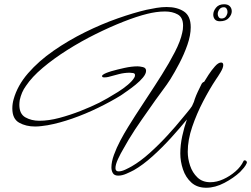

<svg xmlns="http://www.w3.org/2000/svg" viewBox="-20 -684 1181 903"><path d="M950 199Q907 199 880 174.5Q853 150 840.5 112.5Q828 75 828 38Q828 -2 837 -43.5Q846 -85 859 -122Q829 -85 786.5 -38Q744 9 698 50.5Q652 92 610 116Q595 124 574.5 133Q554 142 536 142Q518 142 511 130.5Q504 119 504 103Q504 77 516 44Q528 11 546 -23Q564 -57 583 -87.5Q602 -118 616 -140Q639 -176 672.5 -226.5Q706 -277 741 -332.5Q776 -388 802.5 -439.5Q829 -491 837 -530Q841 -545 841 -563Q841 -602 816 -616Q791 -630 756 -630Q735 -630 714 -627Q693 -624 673 -619Q624 -607 560.5 -582Q497 -557 428.5 -523Q360 -489 296 -448.5Q232 -408 181 -365Q130 -322 102 -280Q91 -265 84 -248.5Q77 -232 73 -214Q72 -208 71.5 -202Q71 -196 71 -191Q71 -148 99.5 -132Q128 -116 165 -116Q209 -116 259.5 -129.5Q310 -143 359.5 -162.5Q409 -182 447 -201Q463 -209 486.5 -222.5Q510 -236 535.5 -252Q561 -268 581.5 -285.5Q602 -303 611 -318Q613 -321 614 -324Q615 -327 615 -331Q615 -339 605.5 -340.5Q596 -342 590 -342Q565 -342 539.5 -335.5Q514 -329 489 -322Q485 -321 480 -320.5Q475 -320 470 -320Q460 -320 460 -326Q460 -331 469.5 -336Q479 -341 489.5 -344.5Q500 -348 503 -349Q531 -357 565 -364.5Q599 -372 627 -372Q637 -372 652 -368.5Q667 -365 667 -351Q667 -337 652.5 -319.5Q638 -302 617.5 -285.5Q597 -269 577.5 -255.5Q558 -242 548 -235Q501 -206 441.5 -177Q382 -148 320.5 -126.5Q259 -105 204 -95Q190 -93 175 -91Q160 -89 145 -89Q102 -89 70 -107Q38 -125 38 -174Q38 -196 44 -217Q62 -282 112 -339.5Q162 -397 232 -445.5Q302 -494 380 -532.5Q458 -571 533.5 -597.5Q609 -624 669 -638Q692 -643 716.5 -647Q741 -651 764 -651Q813 -651 845 -630Q877 -609 877 -556Q877 -518 861.5 -473.5Q846 -429 823.5 -386Q801 -343 781 -311Q765 -286 746.5 -261.5Q728 -237 711 -213Q679 -167 646.5 -121Q614 -75 585 -27Q577 -12 562 13Q547 38 535 64Q523 90 523 107Q523 122 538 122Q552 122 570 113.5Q588 105 600 98Q640 75 683.5 36Q727 -3 767 -46.5Q807 -90 836 -126Q845 -137 860.5 -155.5Q876 -174 883 -185Q885 -189 887.5 -195Q890 -201 892 -205Q893 -208 894 -211.5Q895 -215 896 -218Q902 -235 910 -252Q918 -269 926 -285Q928 -290 931.5 -294Q935 -298 940 -299Q947 -311 961 -332.5Q975 -354 991 -372Q1007 -390 1020 -390Q1030 -390 1030 -378Q1030 -365 1017 -343.5Q1004 -322 996 -311Q966 -266 935.5 -207.5Q905 -149 884 -87.5Q863 -26 863 30Q863 62 874 95Q885 128 908.5 150.5Q932 173 969 173Q999 173 1030 159Q1061 145 1087 122.5Q1113 100 1125 74Q1126 70 1131 70Q1134 70 1137.5 72.5Q1141 75 1141 80V82Q1136 94 1127 105Q1118 116 1109 125Q1079 153 1035.5 176Q992 199 950 199ZM1014 -584Q998 -584 990.5 -593Q983 -602 983 -615Q983 -632 996 -648Q1009 -664 1034 -664Q1052 -664 1061 -654.5Q1070 -645 1070 -631Q1070 -615 1056 -599.5Q1042 -584 1014 -584ZM1022 -597Q1036 -597 1043 -607.5Q1050 -618 1050 -628Q1050 -637 1045.5 -643.5Q1041 -650 1033 -650Q1019 -650 1011.5 -639.5Q1004 -629 1004 -618Q1004 -610 1008.5 -603.5Q1013 -597 1022 -597Z"/></svg>

Font: Sassy Frass
Style: Regular
Weight: 400
Designer: Robert E. Leuschke
Foundry: Robert E. Leuschke
Version: Version 1.010; ttfautohint (v1.8.3)